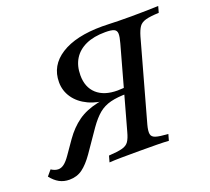

<svg xmlns="http://www.w3.org/2000/svg" viewBox="-155 -701 918 841"><g transform="rotate(-20 304.0 -280.0)"><path d="M224.2 0 232.3 -29Q274.2 -31.5 295.2 -37.1Q316.1 -42.7 325.8 -56.9Q335.5 -71 342.7 -98.4L446.8 -473.4Q454.8 -501.6 454.4 -516.5Q454 -531.5 441.9 -537.1Q429.8 -542.7 401.6 -542.7Q347.6 -542.7 310.5 -525.8Q273.4 -508.9 254 -477.4Q234.7 -446 234.7 -401.6Q234.7 -346 269 -314.9Q303.2 -283.9 365.3 -283.9Q379.8 -283.9 391.9 -285.1Q404 -286.3 413.7 -287.1L408.1 -260.5Q401.6 -260.5 386.7 -260.1Q371.8 -259.7 353.6 -259.7Q335.5 -259.7 318.5 -259.7Q263.7 -261.3 222.6 -280.6Q181.5 -300 158.9 -332.7Q136.3 -365.3 136.3 -405.6Q136.3 -483.1 205.2 -527Q274.2 -571 397.6 -571Q415.3 -571 432.3 -570.2Q449.2 -569.4 472.6 -569Q496 -568.5 533.1 -568.5Q573.4 -568.5 605.2 -569.4Q637.1 -570.2 658.9 -571L650.8 -541.9Q609.7 -540.3 588.7 -534.3Q567.7 -528.2 558.1 -514.1Q548.4 -500 540.3 -472.6L436.3 -98.4Q429 -71 431.5 -56.9Q433.9 -42.7 451.6 -37.1Q469.4 -31.5 508.9 -29L500.8 0Q479.8 -1.6 444.8 -2Q409.7 -2.4 363.7 -2.4Q316.9 -2.4 281.5 -2Q246 -1.6 224.2 0ZM33.9 11.3Q8.1 11.3 -12.5 0Q-33.1 -11.3 -50.8 -33.9L-29 -59.7Q-12.1 -48.4 4 -48.4Q17.7 -48.4 31 -58.5Q44.4 -68.5 60.5 -91.9L103.2 -153.2Q133.9 -196.8 171.8 -223.8Q209.7 -250.8 266.1 -262.9Q322.6 -275 406.5 -275L401.6 -257.3Q354 -257.3 322.2 -249.2Q290.3 -241.1 266.5 -221.4Q242.7 -201.6 217.7 -166.1L147.6 -64.5Q121 -26.6 95.2 -7.7Q69.4 11.3 33.9 11.3Z"/></g></svg>

Font: Playfair 5pt SemiExpanded Light Medium
Style: Italic
Weight: 500
Italic angle: -15.6°
Version: Version 2.001;gftools[0.9.30]